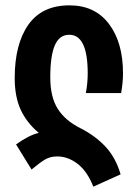

<svg xmlns="http://www.w3.org/2000/svg" viewBox="-20 -577 517 718"><path d="M194 8Q168 8 148.5 19.5Q129 31 98 57L40 -37Q89 -72 125 -80Q79 -119 57 -167.5Q35 -216 35 -285Q35 -412 86 -484.5Q137 -557 240 -557Q335 -557 387.5 -487.5Q440 -418 440 -303Q440 -269 433 -229H301Q308 -266 308 -303Q308 -447 239 -447Q202 -447 185 -407.5Q168 -368 168 -288Q168 -214 196 -170Q224 -126 280 -98Q337 -69 375 -28Q413 13 431 75L329 121Q306 63 270 35.5Q234 8 194 8Z"/></svg>

Font: Noto Sans Georgian Bold Cond
Style: Regular
Weight: 700
Width: 3
Designer: Monotype Design team
Foundry: Monotype Imaging Inc.
Version: Version 1.000